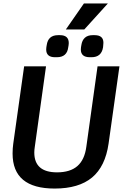

<svg xmlns="http://www.w3.org/2000/svg" viewBox="-20 -1085 750 1114"><path d="M53 -194Q53 -224 57 -252L120 -700H247L182 -234Q179 -216 179 -200Q179 -85 311 -85Q387 -85 429 -121.5Q471 -158 481 -234L546 -700H673L610 -252Q591 -119 514 -55Q437 9 297 9Q53 9 53 -194ZM248 -798Q248 -807 249 -811L251 -823Q259 -881 317 -881H328Q379 -881 379 -835Q379 -827 378 -823L376 -811Q369 -753 310 -753H299Q248 -753 248 -798ZM449 -798Q449 -807 450 -811L452 -823Q456 -851 472.5 -866Q489 -881 518 -881H529Q580 -881 580 -837Q580 -828 579 -823L578 -811Q569 -753 511 -753H501Q449 -753 449 -798ZM467 -1065H606L469 -914H362Z"/></svg>

Font: Krub SemiBold
Style: Italic
Weight: 600
Italic angle: -8°
Designer: Ekaluck Peanpanawate
Foundry: Cadson Demak Co.,Ltd.
Version: Version 1.000; ttfautohint (v1.6)